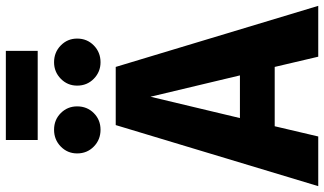

<svg xmlns="http://www.w3.org/2000/svg" viewBox="-259 -863 1109 657"><g transform="rotate(-90 295.5 -534.5)"><path d="M450 -960H145V-1069H450ZM260 -825Q260 -791 237 -768Q214 -745 180 -745Q146 -745 122.5 -768Q99 -791 99 -825Q99 -858 122.5 -881Q146 -904 180 -904Q214 -904 237 -881Q260 -858 260 -825ZM411 -904Q445 -904 468.5 -881Q492 -858 492 -825Q492 -791 468.5 -768Q445 -745 411 -745Q378 -745 354.5 -768Q331 -791 331 -825Q331 -858 354.5 -881Q378 -904 411 -904ZM430 0 395 -149H192L157 0H-13L196 -693H395L604 0ZM220 -268H366L293 -574Z"/></g></svg>

Font: Fira Sans
Style: Bold
Weight: 700
Designer: bBox Type GmbH & Carrois Corporate GbR & Edenspiekermann AG
Foundry: bBox Type GmbH & Carrois Corporate GbR & Edenspiekermann AG
Version: Version 4.301;PS 004.301;hotconv 1.0.88;makeotf.lib2.5.64775